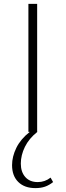

<svg xmlns="http://www.w3.org/2000/svg" viewBox="-20 -678 337 987"><path d="M253 258Q233 274 211.5 281.5Q190 289 162 289Q106 289 74 257.5Q42 226 42 171Q42 127 64 82Q86 37 133 0H126V-658H171V-1L172 0Q129 34 108 77Q87 120 87 163Q87 206 110 232Q133 258 174 258Q211 258 240 235Z"/></svg>

Font: Ysabeau Infant Light
Style: Regular
Weight: 300
Designer: Christian Thalmann (Catharsis Fonts)
Version: Version 0.003